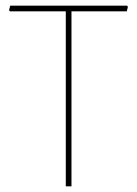

<svg xmlns="http://www.w3.org/2000/svg" viewBox="-20 -657 483 677"><path d="M428 -637 431 -633 427 -617H232V0H212V-617H15L12 -621L16 -637Z"/></svg>

Font: Alegreya Sans Thin
Style: Regular
Weight: 100
Designer: Juan Pablo del Peral
Foundry: Huerta Tipografica
Version: Version 2.007